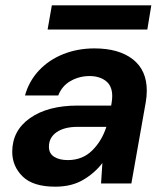

<svg xmlns="http://www.w3.org/2000/svg" viewBox="-20 -690 615 722"><path d="M188 12Q104 12 65 -26.5Q26 -65 26 -119Q26 -199 93 -246Q160 -293 272 -293H398L400 -305Q401 -311 401.5 -317.5Q402 -324 402 -329Q402 -367 378 -385.5Q354 -404 317 -404Q278 -404 245.5 -385.5Q213 -367 199 -331H74Q89 -385 126.5 -425Q164 -465 218 -486.5Q272 -508 335 -508Q427 -508 479.5 -467Q532 -426 532 -349Q532 -339 531 -327.5Q530 -316 528 -305L474 0H360L365 -77Q336 -39 292.5 -13.5Q249 12 188 12ZM235 -88Q290 -88 326.5 -124Q363 -160 380 -213H272Q222 -213 193 -193Q164 -173 164 -138Q164 -113 183.5 -100.5Q203 -88 235 -88ZM159 -579 175 -670H549L534 -579Z"/></svg>

Font: DeepMind Sans
Style: Bold Italic
Weight: 700
Italic angle: -10°
Designer: Jonny Pinhorn / Modifications: Colophon Foundry
Foundry: Colophon Foundry
Version: Version 1.002; ttfautohint (v1.8.2)